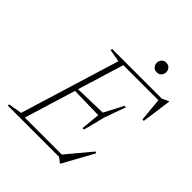

<svg xmlns="http://www.w3.org/2000/svg" viewBox="-263 -972 1130 1130"><g transform="rotate(45 302.0 -407.0)"><path d="M431.5 23 401.5 0H-26.5L-23.5 -11L60.5 -25L250.5 -645L171 -659L174 -670H587.5L625.5 -688.5H630L604.5 -502.5L593 -502L579 -649H287.5L199 -360.5L399.5 -366L461.5 -484.5H473.5L425.5 -350.5L391.5 -217H379.5L391 -336.5L193.5 -341L95.5 -21H403.5L531.5 -174.5L541 -169L435.5 23ZM456 -758Q437.5 -758 427 -770.2Q416.5 -782.5 416.5 -798Q416.5 -814 427 -826.2Q437.5 -838.5 456 -838.5Q474.5 -838.5 485 -826.2Q495.5 -814 495.5 -798Q495.5 -782.5 485 -770.2Q474.5 -758 456 -758Z"/></g></svg>

Font: Newsreader 16pt ExtraLight
Style: Italic
Weight: 275
Italic angle: -17°
Designer: Hugues Gentile
Foundry: Production Type
Version: Version 1.003; ttfautohint (v1.8.3)